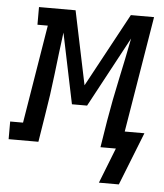

<svg xmlns="http://www.w3.org/2000/svg" viewBox="-97 -574 647 758"><g transform="rotate(5 226.5 -195.0)"><path d="M323 140 378 0H317L334 -106Q348 -189 366 -272Q384 -355 400 -438L250 -159H190L132 -438Q121 -355 111.5 -272Q102 -189 88 -106L71 0H-47V-70H4L68 -460H27V-530H172L233 -238L391 -530H483L407 -70H485L402 140Z"/></g></svg>

Font: Iosevka Slab
Style: Italic
Weight: 400
Italic angle: -9°
Monospace: yes
Designer: Belleve Invis
Foundry: Belleve Invis
Version: Version 11.1.0; ttfautohint (v1.8.3)